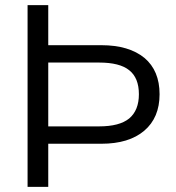

<svg xmlns="http://www.w3.org/2000/svg" viewBox="-20 -732 691 752"><path d="M377 -555Q485 -555 546 -505Q605 -455 605 -363Q605 -271 545 -220Q485 -169 377 -169H169V0H88V-712H169V-555ZM368 -237Q448 -237 486 -268Q524 -300 524 -363Q524 -427 486 -457Q449 -487 368 -487H169V-237Z"/></svg>

Font: PRinguin Sans
Style: Regular
Weight: 400
Designer: Vernon Adams
Foundry: Vernon Adams
Version: ""